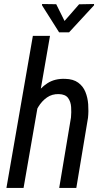

<svg xmlns="http://www.w3.org/2000/svg" viewBox="-20 -927 508 947"><path d="M226.6 -750 96.2 0H11.7L142.1 -750ZM128.4 -282.2 97.7 -283.7Q103 -325.2 116.5 -370.4Q129.9 -415.5 153.8 -454.3Q177.7 -493.2 214.1 -516.6Q250.5 -540 301.8 -538.1Q341.3 -537.1 365.5 -519.5Q389.6 -502 401.1 -473.9Q412.6 -445.8 415 -412.4Q417.5 -378.9 414.1 -346.2L356.4 0H272L330.1 -347.7Q332.5 -373 330.8 -399.2Q329.1 -425.3 315.9 -443.6Q302.7 -461.9 270.5 -462.9Q236.8 -463.9 211.7 -446.3Q186.5 -428.7 169.4 -400.6Q152.3 -372.6 142.3 -341.1Q132.3 -309.6 128.4 -282.2ZM257.3 -906.2 298.3 -823.7 370.1 -905.8 443.8 -907.2V-900.9L320.8 -767.6H271.5L187.5 -900.4V-907.2Z"/></svg>

Font: Roboto Condensed
Style: Italic
Weight: 400
Italic angle: -12°
Designer: Christian Robertson
Foundry: Google
Version: Version 3.0